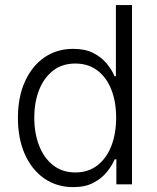

<svg xmlns="http://www.w3.org/2000/svg" viewBox="-20 -748 637 779"><path d="M276.9 11.2Q210.4 11.2 159.7 -23.9Q108.9 -59.1 80.8 -122.3Q52.7 -185.5 52.7 -270Q52.7 -354 81.1 -417Q109.4 -480 159.9 -514.9Q210.4 -549.8 276.9 -549.8Q325.7 -549.8 358.9 -532.7Q392.1 -515.6 413.1 -490Q434.1 -464.4 444.8 -438.5H450.2V-727.5H515.6V0H452.1V-101.6H445.3Q434.1 -75.2 412.8 -49.3Q391.6 -23.4 358.4 -6.1Q325.2 11.2 276.9 11.2ZM285.6 -48.3Q337.9 -48.3 375 -76.9Q412.1 -105.5 431.6 -155.5Q451.2 -205.6 451.2 -270.5Q451.2 -335.4 431.6 -384.8Q412.1 -434.1 375 -462.2Q337.9 -490.2 285.6 -490.2Q232.4 -490.2 195.3 -461.4Q158.2 -432.6 138.7 -383.1Q119.1 -333.5 119.1 -270.5Q119.1 -207.5 138.7 -157.2Q158.2 -106.9 195.6 -77.6Q232.9 -48.3 285.6 -48.3Z"/></svg>

Font: Inter 16pt Light
Style: Regular
Weight: 300
Version: Version 4.001;git-66647c0bb